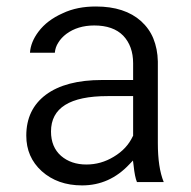

<svg xmlns="http://www.w3.org/2000/svg" viewBox="-20 -558 584 588"><path d="M481.4 -0.5C469.2 -30.3 463.4 -70.3 463.4 -119.6V-369.6C462.9 -396 458 -419.4 449.7 -439.9C441.4 -460.4 428.7 -478 412.1 -493.2C378.9 -522.9 333 -538.1 273.9 -538.1C254.9 -538.1 237.3 -536.6 220.2 -533.2C203.1 -529.8 186.5 -524.4 171.4 -517.1C140.6 -503.4 115.7 -484.9 97.7 -460.9C82 -439.9 73.2 -418.5 71.8 -396.5H147.9C148.9 -407.7 152.3 -418 158.7 -427.7C164.6 -437.5 172.9 -446.3 183.1 -454.1C206.1 -471.2 234.9 -480 268.6 -480C307.1 -480 336.9 -469.7 357.4 -448.7C377.4 -427.7 387.7 -399.4 387.7 -364.3V-320.8V-313H380.4H292.5C218.3 -313 160.6 -297.9 120.1 -267.6C80.6 -237.8 60.5 -196.3 60.5 -142.6C60.5 -98.6 76.2 -62.5 107.9 -33.7C140.1 -4.9 181.2 9.8 231.4 9.8C287.6 9.8 335.9 -11.7 376.5 -55.2L387.2 -66.4L389.2 -50.8C391.6 -27.8 395 -10.7 399.4 -0.5ZM167 -80.6C146.5 -98.6 136.2 -123.5 136.2 -155.3C136.2 -227.5 193.8 -263.7 309.6 -263.7H380.4H387.7V-255.9V-143.6V-142.1L386.7 -140.6C374.5 -114.7 355.5 -94.2 328.6 -78.1C302.2 -62 274.4 -54.2 244.6 -54.2C213.4 -54.2 187.5 -63 167 -80.6Z"/></svg>

Font: Shabnam FD Light
Style: Regular
Weight: 300
Foundry: DejaVu fonts team - Redesigned by Saber Rastikerdar - Based on Vazir font
Version: Version 5.00;October 20, 2019;FontCreator 12.0.0.2547 64-bit